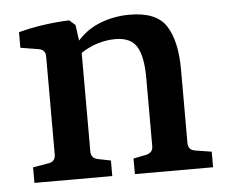

<svg xmlns="http://www.w3.org/2000/svg" viewBox="-39 -472 613 516"><g transform="rotate(-5 267.0 -214.0)"><path d="M305 0V-42L340 -49Q348 -51 353 -56Q358 -61 358 -71V-255Q358 -312 342 -339Q326 -366 284 -366Q253 -366 223 -354Q193 -342 168 -318L171 -351Q201 -393 241.5 -410.5Q282 -428 328 -428Q401 -428 427 -386.5Q453 -345 453 -269V-71Q453 -52 472 -49L516 -42V0ZM34 0V-42L76 -49Q95 -52 95 -71V-336Q95 -354 77 -357L28 -365V-407Q61 -416 97.5 -421Q134 -426 165 -427L181 -413L191 -340V-71Q191 -53 209 -49L244 -42V0Z"/></g></svg>

Font: Yrsa Medium
Style: Regular
Weight: 500
Designer: Anna Giedrys (Yrsa+Rasa design), David Brezina (Yrsa art-direction, Rasa art-direction, design)
Foundry: Rosetta Type Foundry
Version: Version 2.004